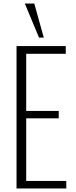

<svg xmlns="http://www.w3.org/2000/svg" viewBox="-20 -1072 433 1092"><path d="M74 0V-810H354V-766H129V-441H314V-399H129V-43H357V0ZM202 -858 121 -1052H175L229 -858Z"/></svg>

Font: Oswald ExtraLight
Style: Regular
Weight: 250
Designer: Vernon Adams
Foundry: Vernon Adams
Version: Version 4.103;gftools[0.9.33.dev8+g029e19f]